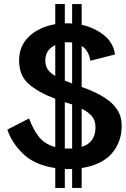

<svg xmlns="http://www.w3.org/2000/svg" viewBox="-20 -824 619 945"><path d="M252 101V3Q154 -11 97 -64Q40 -117 16 -186L123 -241Q144 -185 172.5 -149.5Q201 -114 252 -100V-338Q167 -370 120.5 -411.5Q74 -453 74 -526Q74 -598 123 -644.5Q172 -691 252 -705V-804H299V-709Q303 -709 306 -709Q309 -709 313 -709Q318 -709 324 -709Q330 -709 335 -708V-804H382V-702Q445 -688 491.5 -651Q538 -614 546 -556L425 -525Q416 -577 382 -598V-396Q415 -385 449.5 -368.5Q484 -352 513.5 -330Q543 -308 561 -277.5Q579 -247 579 -206Q579 -124 529.5 -68Q480 -12 382 3V101H335V8Q331 8 326.5 8Q322 8 318 8Q313 8 308 8Q303 8 299 8V101ZM335 -413V-615Q327 -616 313 -616Q309 -616 305.5 -616Q302 -616 299 -615V-427Q307 -424 316.5 -420.5Q326 -417 335 -413ZM252 -450V-602Q203 -579 203 -526Q203 -502 214 -484Q225 -466 252 -450ZM318 -93Q322 -93 326.5 -93Q331 -93 335 -93V-310Q328 -312 317 -315.5Q306 -319 299 -321V-93Q303 -93 308 -93Q313 -93 318 -93ZM382 -101Q450 -122 450 -198Q450 -232 431.5 -253Q413 -274 382 -289Z"/></svg>

Font: Panamera
Style: Bold
Weight: 700
Designer: Bastien Sozeau
Foundry: NBR — Bastien Sozeau
Version: Version 3.002; ttfautohint (v1.8.4.7-5d5b);gftools[0.9.33]